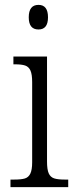

<svg xmlns="http://www.w3.org/2000/svg" viewBox="-20 -768 310 788"><path d="M98 -697Q98 -748 138 -748Q177 -748 177 -697Q177 -647 138 -647Q98 -647 98 -697ZM23 -31H38Q67 -31 82 -35.5Q97 -40 104.5 -55.5Q112 -71 112 -102V-431Q112 -463 105 -478.5Q98 -494 83.5 -499Q69 -504 42 -504H35V-536H173V-105Q173 -72 180 -56.5Q187 -41 202 -36Q217 -31 246 -31H260V0H23Z"/></svg>

Font: Noto Serif NarrowLight
Style: Regular
Weight: 300
Width: 4
Designer: Monotype Design Team
Foundry: Monotype Imaging Inc.
Version: Version 1.001